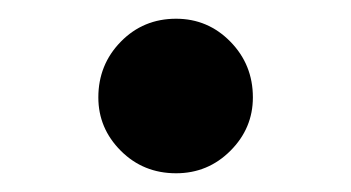

<svg xmlns="http://www.w3.org/2000/svg" viewBox="-20 -469 375 205"><path d="M168 -284Q133 -284 109 -308Q85 -332 85 -365Q85 -400 109 -424.5Q133 -449 168 -449Q202 -449 226 -424.5Q250 -400 250 -365Q250 -332 226 -308Q202 -284 168 -284Z"/></svg>

Font: Swei Spring CJKtc
Style: Bold
Weight: 700
Version: Version 1.021